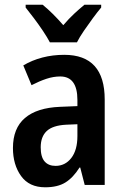

<svg xmlns="http://www.w3.org/2000/svg" viewBox="-20 -786 528 816"><path d="M253 -553Q425 -553 425 -363V0H340L321 -74H318Q291 -31 258 -10.5Q225 10 172 10Q104 10 69.5 -38Q35 -86 35 -157Q35 -241 86 -284.5Q137 -328 235 -332L309 -335V-361Q309 -461 236 -461Q207 -461 177 -451Q147 -441 114 -424L79 -508Q116 -530 160 -541.5Q204 -553 253 -553ZM261 -256Q204 -253 178.5 -229Q153 -205 153 -160Q153 -119 169.5 -100Q186 -81 216 -81Q257 -81 283 -114.5Q309 -148 309 -208V-258ZM192 -606Q181 -627 163 -654Q145 -681 125 -707.5Q105 -734 89 -754V-766H161Q203 -732 249 -679Q273 -707 294.5 -727Q316 -747 339 -766H410V-754Q394 -735 374.5 -708.5Q355 -682 336.5 -655Q318 -628 307 -606Z"/></svg>

Font: Noto Sans Myanmar Condensed SemiBold
Style: Regular
Weight: 600
Width: 3
Designer: Monotype Design Team
Foundry: Monotype Imaging Inc.
Version: Version 2.107; ttfautohint (v1.8.4.7-5d5b)